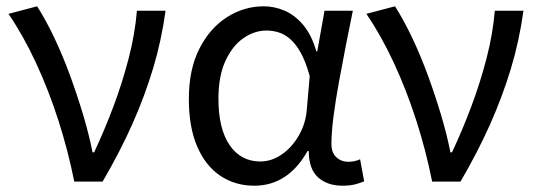

<svg xmlns="http://www.w3.org/2000/svg" viewBox="-20 -577 1705 610"><path d="M216 0Q196 -100 165 -196Q134 -292 94 -378Q54 -464 7 -533L98 -557Q126 -513 153 -456Q180 -399 203 -336Q226 -273 244.5 -211Q263 -149 274 -93H279Q312 -163 340.5 -239Q369 -315 389 -392.5Q409 -470 415 -543H506Q493 -448 466.5 -360Q440 -272 401 -184Q362 -96 306 0Z M788 13Q727 13 680 -18.5Q633 -50 606.5 -111.5Q580 -173 580 -262Q580 -356 613 -421.5Q646 -487 700.5 -522Q755 -557 818 -557Q852 -557 884.5 -543Q917 -529 943.5 -497.5Q970 -466 985 -414H988L1011 -543H1101Q1090 -490 1078.5 -431Q1067 -372 1056.5 -314.5Q1046 -257 1039.5 -206.5Q1033 -156 1033 -119Q1033 -92 1048.5 -77.5Q1064 -63 1087 -63Q1096 -63 1106 -65Q1116 -67 1124 -71L1137 -1Q1126 4 1109 8.5Q1092 13 1068 13Q1020 13 990.5 -13.5Q961 -40 961 -97H957Q895 13 788 13ZM807 -64Q843 -64 875.5 -86.5Q908 -109 930 -147.5Q952 -186 955 -232L964 -335Q952 -379 936.5 -407.5Q921 -436 903 -452Q885 -468 865.5 -474Q846 -480 827 -480Q788 -480 753 -455.5Q718 -431 696 -383Q674 -335 674 -263Q674 -168 709.5 -116Q745 -64 807 -64Z M1353 0Q1333 -100 1302 -196Q1271 -292 1231 -378Q1191 -464 1144 -533L1235 -557Q1263 -513 1290 -456Q1317 -399 1340 -336Q1363 -273 1381.5 -211Q1400 -149 1411 -93H1416Q1449 -163 1477.5 -239Q1506 -315 1526 -392.5Q1546 -470 1552 -543H1643Q1630 -448 1603.5 -360Q1577 -272 1538 -184Q1499 -96 1443 0Z"/></svg>

Font: Noto Sans TC
Style: Regular
Weight: 400
Designer: Ryoko NISHIZUKA  (kana, bopomofo & ideographs); Paul D. Hunt (Latin, Greek & Cyrillic); Sandoll Communications , Soo-you
Foundry: Adobe
Version: Version 2.004-H2;hotconv 1.0.118;makeotfexe 2.5.65603